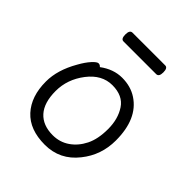

<svg xmlns="http://www.w3.org/2000/svg" viewBox="-192 -804 947 947"><g transform="rotate(45 281.0 -330.5)"><path d="M267 -43Q316 -43 354.5 -69.5Q393 -96 416 -142Q439 -188 439 -258Q439 -328 406.5 -377Q374 -426 301 -426Q228 -426 175.5 -357.5Q123 -289 123 -207.5Q123 -126 160.5 -84.5Q198 -43 267 -43ZM194 -445Q249 -486 309 -486Q369 -486 413 -457Q506 -396 506 -245Q506 -143 444 -66Q378 18 272.5 18Q167 18 111.5 -42.5Q56 -103 56 -207Q56 -287 106 -374Q126 -410 146 -432Q166 -454 176.5 -454Q187 -454 194 -445ZM415 -617H187Q169 -617 169 -648Q169 -679 188 -679H416Q434 -679 434 -648Q434 -617 415 -617Z"/></g></svg>

Font: ToneOZ-Pinyin-WenKai-Regular
Style: Regular
Weight: 400
Designer: Fontworks Inc.
Foundry: ToneOZ
Version: Version 0.240331